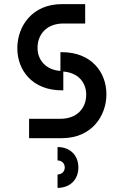

<svg xmlns="http://www.w3.org/2000/svg" viewBox="-20 -670 600 931"><path d="M121 0H280C424 0 496 -107 496 -213C496 -319 424 -417 280 -417H273V-326C204 -331 162 -377 162 -438C162 -505 208 -556 287 -556H393V-650H280C136 -650 64 -543 64 -436C64 -330 136 -232 280 -232H287V-323C357 -318 398 -272 398 -211C398 -144 352 -94 273 -94H121ZM259 241C320 241 360 201 360 142C360 83 320 43 259 43V108C279 108 294 122 294 142C294 162 279 176 259 176Z"/></svg>

Font: Grotesk 02 Mince
Style: Bold
Weight: 400
Designer: Frank Adebiaye, contributions by Jérémy Landes, Ariel Martín Pérez
Foundry: Velvetyne Type Foundry
Version: Version 3.000;Glyphs 3.1.2 (3150)